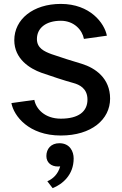

<svg xmlns="http://www.w3.org/2000/svg" viewBox="-20 -687 632 997"><path d="M292.5 176.7C281.7 218.3 252.5 243.3 225.8 254.2L253.3 290C303.3 270 362.5 222.5 362.5 135.8C362.5 100 343.3 56.7 288.3 56.7C245 56.7 220.8 85.8 220.8 123.3C220.8 157.5 246.7 177.5 280 177.5C284.2 177.5 288.3 177.5 292.5 176.7ZM39.2 -151.7C51.7 -85 129.2 16.7 295.8 16.7C455 16.7 551.7 -66.7 551.7 -175C551.7 -281.7 474.2 -334.2 404.2 -355.8C361.7 -368.3 292.5 -390 247.5 -405.8C209.2 -420 171.7 -437.5 171.7 -484.2C171.7 -542.5 220 -579.2 295.8 -579.2C365 -579.2 407.5 -530.8 415.8 -485L535 -501.7C522.5 -566.7 448.3 -666.7 295.8 -666.7C151.7 -666.7 54.2 -586.7 54.2 -478.3C54.2 -380.8 135 -330.8 195 -309.2C243.3 -292.5 315 -268.3 361.7 -255.8C391.7 -247.5 434.2 -228.3 434.2 -170C434.2 -107.5 387.5 -70.8 295.8 -70.8C211.7 -70.8 166.7 -122.5 158.3 -168.3Z"/></svg>

Font: Boon SemiBold
Style: Regular
Weight: 600
Designer: Sungsit Sawaiwan
Foundry: FontUni
Version: Version 2.0